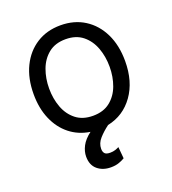

<svg xmlns="http://www.w3.org/2000/svg" viewBox="-139 -658 874 975"><g transform="rotate(-20 298.5 -170.0)"><path d="M294 213.1Q250.4 213.1 221.8 189.1Q193.2 165.1 193.2 119.3Q193.2 90.9 208.1 62.5Q223 34.1 257.1 8.2Q194.6 -1.4 148.4 -38.2Q102.3 -74.9 76.7 -134.2Q51.1 -193.5 51.1 -269.9Q51.1 -355.1 82.2 -418.7Q113.3 -482.2 168.9 -517.4Q224.4 -552.6 298.3 -552.6Q372.2 -552.6 427.7 -517.4Q483.3 -482.2 514.4 -418.7Q545.5 -355.1 545.5 -269.9Q545.5 -159.4 493.1 -85.9Q440.7 -12.4 353 6Q323.2 28.1 300.8 53.1Q278.4 78.1 278.4 108Q278.4 123.9 286.2 133Q294 142 315.3 142Q331.3 142 343.8 137.8Q356.2 133.5 363.6 129.3L369.3 191.8Q357.6 199.2 338.6 206.1Q319.6 213.1 294 213.1ZM298.3 -63.9Q354.4 -63.9 390.6 -92.7Q426.8 -121.4 444.2 -168.3Q461.6 -215.2 461.6 -269.9Q461.6 -324.6 444.2 -371.8Q426.8 -419 390.6 -448.2Q354.4 -477.3 298.3 -477.3Q242.2 -477.3 206 -448.2Q169.7 -419 152.3 -371.8Q134.9 -324.6 134.9 -269.9Q134.9 -215.2 152.3 -168.3Q169.7 -121.4 206 -92.7Q242.2 -63.9 298.3 -63.9Z"/></g></svg>

Font: Linik Sans
Style: Regular
Weight: 400
Designer: Rasmus Andersson (font), Marc Monis (original base), Kil Hyung-jin (Pretendard portions), Cristiano Sobral (main changes
Foundry: rsms
Version: Version 3.018;May 31, 2022;FontCreator 14.0.0.2814 64-bit; t